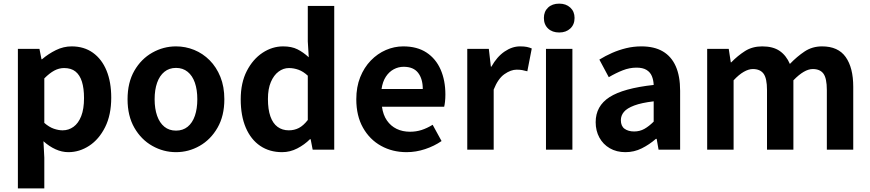

<svg xmlns="http://www.w3.org/2000/svg" viewBox="-20 -831 4831 1066"><path d="M79.3 214.9V-559.8H199L210.4 -501.9H213.2Q248.3 -532.1 290.5 -552.8Q332.7 -573.5 377.8 -573.5Q446.7 -573.5 496 -538.1Q545.4 -502.6 571.5 -439.1Q597.6 -375.6 597.6 -288.9Q597.6 -192.9 563.6 -125Q529.5 -57.1 475.3 -21.7Q421.2 13.8 359.7 13.8Q323.5 13.8 288.4 -2.2Q253.2 -18.1 221.3 -46.8L226 44.4V214.9ZM327.6 -107.4Q361 -107.4 388.1 -126.9Q415.2 -146.4 430.9 -186.2Q446.5 -226.1 446.5 -286.6Q446.5 -340.3 434.9 -377.5Q423.2 -414.6 399.1 -433.9Q375.1 -453.2 335.8 -453.2Q307.5 -453.2 281.2 -439Q255 -424.9 226 -395.7V-148.7Q252.7 -125.3 279 -116.3Q305.2 -107.4 327.6 -107.4Z M957.3 13.8Q887.3 13.8 825.6 -21.1Q763.9 -55.9 726 -121.7Q688.2 -187.5 688.2 -279.9Q688.2 -372.8 726 -438.4Q763.9 -503.9 825.6 -538.7Q887.3 -573.5 957.3 -573.5Q1009.7 -573.5 1058.1 -553.9Q1106.4 -534.2 1144 -496.4Q1181.6 -458.5 1203.6 -404.2Q1225.6 -349.8 1225.6 -279.9Q1225.6 -187.5 1187.6 -121.7Q1149.7 -55.9 1088.5 -21.1Q1027.3 13.8 957.3 13.8ZM957.3 -105.8Q995.3 -105.8 1021.9 -127.3Q1048.5 -148.9 1062 -188.2Q1075.5 -227.4 1075.5 -279.9Q1075.5 -332.7 1062 -371.7Q1048.5 -410.7 1021.9 -432.3Q995.3 -454 957.3 -454Q919.2 -454 892.7 -432.3Q866.1 -410.7 852.3 -371.7Q838.5 -332.7 838.5 -279.9Q838.5 -227.4 852.3 -188.2Q866.1 -148.9 892.7 -127.3Q919.2 -105.8 957.3 -105.8Z M1546.2 13.8Q1476.3 13.8 1424.6 -21.2Q1372.9 -56.2 1344.7 -122Q1316.5 -187.8 1316.5 -279.9Q1316.5 -371.2 1350.2 -436.8Q1383.9 -502.4 1437.7 -538Q1491.6 -573.5 1551.7 -573.5Q1599 -573.5 1631.3 -557.3Q1663.6 -541.1 1694.2 -513L1688.9 -601.1V-797.9H1835.7V0H1716L1704.7 -58.3H1701.2Q1670.5 -27.6 1630.4 -6.9Q1590.3 13.8 1546.2 13.8ZM1583.5 -107.4Q1613.9 -107.4 1639.3 -120.4Q1664.6 -133.5 1688.9 -164.8V-410.8Q1663.8 -434.2 1637.4 -443.7Q1611 -453.2 1584.1 -453.2Q1553.2 -453.2 1526.7 -433.4Q1500.1 -413.7 1483.9 -375.7Q1467.6 -337.8 1467.6 -281.5Q1467.6 -223.5 1481.3 -184.6Q1495 -145.7 1521.2 -126.6Q1547.4 -107.4 1583.5 -107.4Z M2237.4 13.8Q2158.9 13.8 2095.7 -21.2Q2032.5 -56.1 1995.4 -121.9Q1958.2 -187.7 1958.2 -279.9Q1958.2 -348.1 1979.8 -402.2Q2001.4 -456.3 2038.6 -494.8Q2075.8 -533.2 2122.5 -553.4Q2169.3 -573.5 2218.7 -573.5Q2296.1 -573.5 2348 -539.3Q2399.9 -505.1 2426.4 -444.7Q2452.8 -384.4 2452.8 -306.4Q2452.8 -285.9 2450.9 -267.6Q2448.9 -249.4 2446.1 -238.4H2100.7Q2106.9 -192.8 2128.2 -162.1Q2149.4 -131.4 2182.1 -115.5Q2214.8 -99.6 2256.6 -99.6Q2290.6 -99.6 2321 -109.4Q2351.3 -119.3 2382.1 -138.2L2431.6 -47.9Q2390.7 -19.8 2340 -3Q2289.4 13.8 2237.4 13.8ZM2098.4 -336.9H2327.3Q2327.3 -393.2 2301.4 -426.7Q2275.6 -460.2 2221.1 -460.2Q2192 -460.2 2166.2 -446.4Q2140.4 -432.6 2122.4 -405.4Q2104.4 -378.2 2098.4 -336.9Z M2574.3 0V-559.8H2694L2705.4 -460.8H2708.2Q2738.9 -515.8 2781.2 -544.7Q2823.5 -573.5 2867.3 -573.5Q2890.7 -573.5 2905.4 -570.4Q2920.2 -567.2 2932.4 -561.8L2907.8 -435.2Q2892.4 -439.4 2879.5 -441.8Q2866.6 -444.2 2848.3 -444.2Q2816.4 -444.2 2780.7 -419.3Q2745 -394.4 2721 -333.6V0Z M3011.3 0V-559.8H3158V0ZM3084.9 -650.6Q3046.2 -650.6 3023 -672.6Q2999.7 -694.5 2999.7 -731.4Q2999.7 -767.1 3023 -789Q3046.2 -810.8 3084.9 -810.8Q3122.5 -810.8 3146.2 -789Q3170 -767.1 3170 -731.4Q3170 -694.5 3146.2 -672.6Q3122.5 -650.6 3084.9 -650.6Z M3452.4 13.8Q3402.9 13.8 3365.6 -7.9Q3328.4 -29.5 3307.8 -67.2Q3287.2 -105 3287.2 -152.6Q3287.2 -242.2 3363.9 -291.6Q3440.7 -341 3609.3 -359.4Q3608.2 -386.8 3599.1 -408.6Q3590 -430.4 3569.4 -442.9Q3548.8 -455.5 3514.1 -455.5Q3475.3 -455.5 3437.3 -440.5Q3399.3 -425.6 3360 -402.4L3307.7 -500.1Q3341.1 -520.7 3378.2 -537.1Q3415.3 -553.4 3456.3 -563.5Q3497.3 -573.5 3541.1 -573.5Q3612.4 -573.5 3660 -545.7Q3707.6 -517.8 3731.9 -463Q3756.1 -408.3 3756.1 -327V0H3636.4L3625.9 -59.9H3621.4Q3585.3 -28.4 3543 -7.3Q3500.8 13.8 3452.4 13.8ZM3500.7 -101.1Q3532.1 -101.1 3557.6 -115.4Q3583.1 -129.7 3609.3 -155.8V-268.4Q3541.4 -260.3 3501.2 -245.2Q3461 -230.1 3444.1 -209.7Q3427.1 -189.3 3427.1 -163.8Q3427.1 -130.8 3447.7 -116Q3468.3 -101.1 3500.7 -101.1Z M3906.3 0V-559.8H4026L4037.4 -485.1H4040.2Q4075.4 -521.4 4116.3 -547.5Q4157.2 -573.5 4211.9 -573.5Q4272.2 -573.5 4308.8 -548.2Q4345.4 -522.9 4365.5 -476Q4404.7 -516.9 4447.2 -545.2Q4489.8 -573.5 4544.1 -573.5Q4633.6 -573.5 4675.4 -514.3Q4717.3 -455 4717.3 -349.1V0H4570.7V-330.9Q4570.7 -396 4551.9 -421.9Q4533.1 -447.7 4492.5 -447.7Q4469.1 -447.7 4442.4 -432.2Q4415.7 -416.8 4385 -385.1V0H4238.5V-330.9Q4238.5 -396 4219.4 -421.9Q4200.3 -447.7 4159.7 -447.7Q4136.6 -447.7 4109.5 -432.2Q4082.4 -416.8 4053 -385.1V0Z"/></svg>

Font: Noto Sans JP
Style: Regular
Weight: 100
Designer: Ryoko NISHIZUKA 西塚涼子 (kana, bopomofo & ideographs); Paul D. Hunt (Latin, Greek & Cyrillic); Sandoll Communications 산돌커뮤니
Foundry: Adobe
Version: Version 2.004;hotconv 1.0.118;makeotfexe 2.5.65603